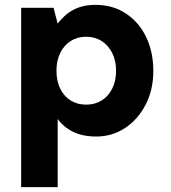

<svg xmlns="http://www.w3.org/2000/svg" viewBox="-20 -549 702 789"><path d="M67 220V-517H200L217 -452Q233 -473 254 -490.5Q275 -508 304 -518.5Q333 -529 372 -529Q444 -529 497.5 -493.5Q551 -458 580.5 -397Q610 -336 610 -257Q610 -180 578.5 -119Q547 -58 494 -23Q441 12 376 12Q320 12 281 -7Q242 -26 217 -60V220ZM334 -119Q370 -119 397.5 -136Q425 -153 441 -184.5Q457 -216 457 -258Q457 -300 441 -331.5Q425 -363 397.5 -380.5Q370 -398 334 -398Q298 -398 270.5 -380.5Q243 -363 227.5 -331.5Q212 -300 212 -259Q212 -216 227.5 -184.5Q243 -153 270.5 -136Q298 -119 334 -119Z"/></svg>

Font: DM Sans 11pt Black
Style: Regular
Weight: 900
Version: Version 4.004;gftools[0.9.30]